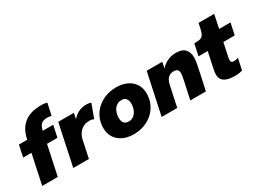

<svg xmlns="http://www.w3.org/2000/svg" viewBox="-41 -1461 2877 2147"><g transform="rotate(-30 1398.0 -387.0)"><path d="M58 0 139 -381H32L64 -531H171L174.5 -546.5Q192.5 -626 229.2 -674.2Q266 -722.5 312.2 -747.2Q358.5 -772 406.2 -780.2Q454 -788.5 494 -788.5Q522 -788.5 544.8 -784.8Q567.5 -781 574 -778.5L540.5 -626Q535 -628 519.5 -630.8Q504 -633.5 485.5 -633.5Q451.5 -633.5 429.2 -623.2Q407 -613 394.2 -593.2Q381.5 -573.5 375 -544.5L372 -531H506.5L474.5 -381H340L259 0Z M459 0 571.5 -531H773.5L732 -334.5L703 -361.5Q719.5 -404 743 -437.5Q766.5 -471 795.8 -494.2Q825 -517.5 859.5 -529.8Q894 -542 933 -542Q965.5 -542 980.8 -537.8Q996 -533.5 999.5 -531L934 -355Q930.5 -357.5 916 -362.8Q901.5 -368 879.5 -368Q840.5 -368 811 -355.8Q781.5 -343.5 760.8 -323Q740 -302.5 727 -277Q714 -251.5 708.5 -225L661 0Z M1237 12.5Q1156.5 12.5 1097.2 -16.2Q1038 -45 1005.5 -96.5Q973 -148 973 -216.5Q973 -289 1000 -348.8Q1027 -408.5 1075 -451.8Q1123 -495 1186.5 -518.5Q1250 -542 1323 -542Q1403.5 -542 1462.8 -513.5Q1522 -485 1554.5 -433.5Q1587 -382 1587 -313.5Q1587 -241 1560 -181.2Q1533 -121.5 1485 -78Q1437 -34.5 1373.5 -11Q1310 12.5 1237 12.5ZM1258.5 -140Q1296.5 -140 1324 -162Q1351.5 -184 1366.5 -220.5Q1381.5 -257 1381.5 -299.5Q1381.5 -327.5 1373.2 -347.5Q1365 -367.5 1347.5 -378.2Q1330 -389 1302 -389Q1273.5 -389 1250.8 -376.5Q1228 -364 1212 -342.2Q1196 -320.5 1187.5 -292Q1179 -263.5 1179 -231Q1179 -188.5 1197.8 -164.2Q1216.5 -140 1258.5 -140Z M1970 0 2015 -206.5Q2024 -248 2028.5 -274Q2033 -300 2033 -317Q2033 -342 2020.2 -358.8Q2007.5 -375.5 1970.5 -375.5Q1939 -375.5 1916.5 -362.5Q1894 -349.5 1879.8 -325Q1865.5 -300.5 1858 -266L1828 -306Q1839.5 -360.5 1864.2 -404.2Q1889 -448 1924.2 -478.8Q1959.5 -509.5 2002.5 -525.8Q2045.5 -542 2093.5 -542Q2175.5 -542 2211.8 -502.2Q2248 -462.5 2248 -396.5Q2248 -363 2238.5 -313.2Q2229 -263.5 2212.5 -187.5L2171.5 0ZM1600.5 0 1713.5 -531H1915L1802 0Z M2546.5 13Q2516 13 2483.8 9Q2451.5 5 2424 -7.2Q2396.5 -19.5 2379.5 -43.5Q2362.5 -67.5 2362.5 -108Q2362.5 -126.5 2366.2 -148.8Q2370 -171 2376 -198.5L2415 -381H2296.5L2328.5 -531H2331Q2370 -531 2394.5 -535Q2419 -539 2433.8 -553.2Q2448.5 -567.5 2458.2 -597Q2468 -626.5 2478 -677.5L2483.5 -705H2685.5L2649 -531H2795.5L2763.5 -381H2617L2586 -234.5Q2580.5 -208.5 2578 -194.8Q2575.5 -181 2575.5 -169Q2575.5 -154 2582.5 -145Q2589.5 -136 2609.5 -136Q2627.5 -136 2644.2 -139.5Q2661 -143 2669.5 -146.5L2638.5 -1Q2626 4 2601 8.5Q2576 13 2546.5 13Z"/></g></svg>

Font: Epilogue Black
Style: Italic
Weight: 900
Italic angle: -12°
Designer: Tyler Finck
Foundry: Etcetera Type Co
Version: Version 2.111